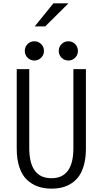

<svg xmlns="http://www.w3.org/2000/svg" viewBox="-20 -1111 610 1142"><path d="M186.5 -954 297.5 -1091H387L249 -954ZM184.5 -751Q160.5 -751 144 -767.8Q127.5 -784.5 127.5 -808Q127.5 -832 144 -848.8Q160.5 -865.5 184.5 -865.5Q208 -865.5 224.8 -848.8Q241.5 -832 241.5 -808Q241.5 -784.5 224.8 -767.8Q208 -751 184.5 -751ZM386.5 -751Q363 -751 346.2 -767.8Q329.5 -784.5 329.5 -808Q329.5 -832 346.2 -848.8Q363 -865.5 386.5 -865.5Q410.5 -865.5 427 -848.8Q443.5 -832 443.5 -808Q443.5 -784.5 427 -767.8Q410.5 -751 386.5 -751ZM286 11Q241.5 11 205.5 -1.8Q169.5 -14.5 140.5 -41.5Q111.5 -68.5 95.5 -115.5Q79.5 -162.5 79.5 -227V-700H154V-231Q154 -51 286 -51Q416.5 -51 416.5 -230V-700H491V-227Q491 -175 480.5 -134.2Q470 -93.5 451.8 -66.5Q433.5 -39.5 407.5 -22Q381.5 -4.5 351.5 3.2Q321.5 11 286 11Z"/></svg>

Font: League Mono Narrow Light
Style: Regular
Weight: 300
Width: 3
Designer: Tyler Finck
Foundry: The League of Moveable Type / Tyler Finck
Version: Version 2.210